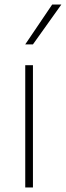

<svg xmlns="http://www.w3.org/2000/svg" viewBox="-20 -828 291 848"><path d="M91.5 0V-540H125.5V0ZM91.5 -632 210.5 -808H251L125.5 -632Z"/></svg>

Font: Encode Sans Semi Expanded Thin
Style: Regular
Weight: 250
Width: 6
Designer: Multiple Designers
Foundry: Impallari Type
Version: Version 2.000